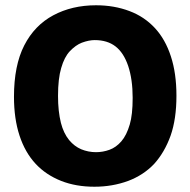

<svg xmlns="http://www.w3.org/2000/svg" viewBox="-20 -694 722 728"><path d="M338 14Q268 14 212 -8Q154 -31 115 -73Q75 -116 54 -180Q33 -244 33 -327Q33 -446 72 -522Q111 -598 182 -636Q253 -674 344 -674Q413 -674 471 -652Q527 -631 567 -588Q607 -545 628 -480Q649 -416 649 -331Q649 -243 627 -180Q604 -116 564 -72Q524 -30 466 -8Q406 14 338 14ZM344 -117Q370 -117 395 -126Q420 -135 440 -158Q460 -181 472 -222Q483 -259 483 -323Q483 -393 466 -444Q449 -494 418 -518Q387 -542 339 -542Q317 -542 290 -532Q267 -523 245 -500Q224 -478 212 -436Q200 -396 200 -330Q200 -272 211 -228Q221 -189 242 -163Q262 -139 288 -128Q315 -117 344 -117Z"/></svg>

Font: Bricolage Grotesque 36pt ExtraBold
Style: Regular
Weight: 800
Designer: Mathieu Triay
Foundry: Atelier Triay
Version: Version 1.000;gftools[0.9.30]